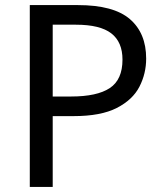

<svg xmlns="http://www.w3.org/2000/svg" viewBox="-20 -734 645 754"><path d="M286 -714Q426 -714 490 -659Q554 -604 554 -504Q554 -445 527.5 -393.5Q501 -342 438.5 -310Q376 -278 269 -278H187V0H97V-714ZM278 -637H187V-355H259Q361 -355 411 -388Q461 -421 461 -500Q461 -569 417 -603Q373 -637 278 -637Z"/></svg>

Font: Noto Sans Indic Siyaq Numbers
Style: Regular
Weight: 400
Designer: Monotype Design Team
Foundry: Monotype Imaging Inc.
Version: Version 2.002; ttfautohint (v1.8.4.7-5d5b)